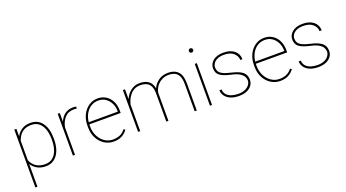

<svg xmlns="http://www.w3.org/2000/svg" viewBox="-64 -1399 4105 2280"><g transform="rotate(-20 1989.0 -259.0)"><path d="M487.8 -269.5V-259.3Q487.8 -178.7 464.4 -118.2Q440.9 -57.6 396.5 -23.9Q352.1 9.8 289.6 9.8Q225.1 9.8 179.7 -16.4Q134.3 -42.5 109.4 -82.5V203.1H83V-528.3H109.4V-434.1Q135.3 -481 179.9 -509.5Q224.6 -538.1 288.6 -538.1Q382.8 -538.1 435.3 -466.3Q487.8 -394.5 487.8 -269.5ZM460.9 -259.3V-269.5Q460.9 -339.8 442.1 -394.5Q423.3 -449.2 385.3 -480.5Q347.2 -511.7 289.1 -511.7Q232.9 -511.7 197 -491.2Q161.1 -470.7 140.4 -439.9Q119.6 -409.2 109.4 -378.4V-131.3Q127.9 -82 172.6 -49.3Q217.3 -16.6 290 -16.6Q347.7 -16.6 385.5 -48.1Q423.3 -79.6 442.1 -134.3Q460.9 -189 460.9 -259.3Z M867.2 -532.7 864.3 -509.3Q856.4 -510.3 847.9 -511.2Q839.4 -512.2 830.1 -512.2Q756.3 -512.2 713.4 -464.6Q670.4 -417 657.7 -345.7V0H631.3V-528.3H657.7V-418.5Q679.7 -473.6 722.4 -505.9Q765.1 -538.1 830.1 -538.1Q842.3 -538.1 851.6 -536.6Q860.8 -535.2 867.2 -532.7Z M1146.5 9.8Q1082.5 9.8 1029.8 -23.9Q977.1 -57.6 946 -116.9Q915 -176.3 915 -252.9V-274.4Q915 -351.6 945.1 -411.1Q975.1 -470.7 1025.4 -504.4Q1075.7 -538.1 1136.7 -538.1Q1195.3 -538.1 1240.7 -509.8Q1286.1 -481.4 1311.8 -430.7Q1337.4 -379.9 1337.4 -312.5V-281.7H941.4Q941.4 -278.3 941.4 -274.4V-252.9Q941.4 -187 968.5 -133.3Q995.6 -79.6 1042 -47.9Q1088.4 -16.1 1146.5 -16.1Q1191.9 -16.1 1231.2 -31.2Q1270.5 -46.4 1303.2 -88.9L1321.8 -75.7Q1295.4 -38.1 1252.7 -14.2Q1210 9.8 1146.5 9.8ZM1136.7 -511.7Q1083.5 -511.7 1042 -484.9Q1000.5 -458 974.9 -411.9Q949.2 -365.7 943.4 -308.1H1311V-314.5Q1311 -367.7 1289.6 -412.4Q1268.1 -457 1229 -484.4Q1189.9 -511.7 1136.7 -511.7Z M1838.4 -351.6V0H1812V-351.6Q1812 -415 1793.5 -449.7Q1774.9 -484.4 1742.2 -498.3Q1709.5 -512.2 1667.5 -512.2Q1623.5 -512.2 1590.8 -494.4Q1558.1 -476.6 1535.9 -448.7Q1513.7 -420.9 1500.5 -390.4Q1487.3 -359.9 1481.9 -334V0H1455.1V-528.3H1481.9V-403.8Q1505.4 -460.4 1553.5 -499.3Q1601.6 -538.1 1668.9 -538.1Q1735.4 -538.1 1777.6 -508.8Q1819.8 -479.5 1833 -413.1Q1855 -465.3 1905.5 -501.7Q1956.1 -538.1 2027.3 -538.1Q2107.4 -538.1 2152.1 -492.4Q2196.8 -446.8 2196.8 -341.8V0H2170.4V-341.8Q2170.4 -409.2 2151.9 -446.3Q2133.3 -483.4 2100.6 -498Q2067.9 -512.7 2025.9 -512.2Q1979 -511.7 1944.6 -494.9Q1910.2 -478 1887.2 -452.6Q1864.3 -427.2 1852.3 -400.1Q1840.3 -373 1838.4 -351.6Z M2349.6 -693.4Q2349.6 -704.6 2357.4 -712.6Q2365.2 -720.7 2376.5 -720.7Q2387.7 -720.7 2395.8 -712.6Q2403.8 -704.6 2403.8 -693.4Q2403.8 -682.1 2395.8 -674.3Q2387.7 -666.5 2376.5 -666.5Q2365.2 -666.5 2357.4 -674.3Q2349.6 -682.1 2349.6 -693.4ZM2389.6 -528.3V0H2363.3V-528.3Z M2888.7 -129.4Q2888.7 -153.3 2875.5 -178Q2862.3 -202.6 2827.6 -224.1Q2793 -245.6 2727.5 -259.8Q2639.2 -278.8 2594 -309.3Q2548.8 -339.8 2548.8 -404.8Q2548.8 -460 2595.9 -499Q2643.1 -538.1 2725.6 -538.1Q2814.5 -538.1 2864.5 -496.3Q2914.6 -454.6 2914.6 -387.2H2887.7Q2887.7 -436.5 2845.9 -474.1Q2804.2 -511.7 2725.6 -511.7Q2672.4 -511.7 2639.2 -495.6Q2606 -479.5 2590.6 -455.1Q2575.2 -430.7 2575.2 -405.8Q2575.2 -378.9 2586.7 -356.7Q2598.1 -334.5 2632.6 -316.4Q2667 -298.3 2735.4 -282.7Q2830.1 -261.2 2872.6 -226.3Q2915 -191.4 2915 -128.9Q2915 -67.9 2865 -29.1Q2814.9 9.8 2729.5 9.8Q2665.5 9.8 2621.3 -10Q2577.1 -29.8 2554.4 -62.7Q2531.7 -95.7 2531.7 -134.3H2558.1Q2561.5 -88.9 2588.1 -63.2Q2614.7 -37.6 2653.1 -27.1Q2691.4 -16.6 2729.5 -16.6Q2781.7 -16.6 2817.1 -33.2Q2852.5 -49.8 2870.6 -75.9Q2888.7 -102.1 2888.7 -129.4Z M3250.5 9.8Q3186.5 9.8 3133.8 -23.9Q3081.1 -57.6 3050 -116.9Q3019 -176.3 3019 -252.9V-274.4Q3019 -351.6 3049.1 -411.1Q3079.1 -470.7 3129.4 -504.4Q3179.7 -538.1 3240.7 -538.1Q3299.3 -538.1 3344.7 -509.8Q3390.1 -481.4 3415.8 -430.7Q3441.4 -379.9 3441.4 -312.5V-281.7H3045.4Q3045.4 -278.3 3045.4 -274.4V-252.9Q3045.4 -187 3072.5 -133.3Q3099.6 -79.6 3146 -47.9Q3192.4 -16.1 3250.5 -16.1Q3295.9 -16.1 3335.2 -31.2Q3374.5 -46.4 3407.2 -88.9L3425.8 -75.7Q3399.4 -38.1 3356.7 -14.2Q3314 9.8 3250.5 9.8ZM3240.7 -511.7Q3187.5 -511.7 3146 -484.9Q3104.5 -458 3078.9 -411.9Q3053.2 -365.7 3047.4 -308.1H3415V-314.5Q3415 -367.7 3393.6 -412.4Q3372.1 -457 3333 -484.4Q3293.9 -511.7 3240.7 -511.7Z M3890.1 -129.4Q3890.1 -153.3 3877 -178Q3863.8 -202.6 3829.1 -224.1Q3794.4 -245.6 3729 -259.8Q3640.6 -278.8 3595.5 -309.3Q3550.3 -339.8 3550.3 -404.8Q3550.3 -460 3597.4 -499Q3644.5 -538.1 3727.1 -538.1Q3815.9 -538.1 3866 -496.3Q3916 -454.6 3916 -387.2H3889.2Q3889.2 -436.5 3847.4 -474.1Q3805.7 -511.7 3727.1 -511.7Q3673.8 -511.7 3640.6 -495.6Q3607.4 -479.5 3592 -455.1Q3576.7 -430.7 3576.7 -405.8Q3576.7 -378.9 3588.1 -356.7Q3599.6 -334.5 3634 -316.4Q3668.5 -298.3 3736.8 -282.7Q3831.5 -261.2 3874 -226.3Q3916.5 -191.4 3916.5 -128.9Q3916.5 -67.9 3866.5 -29.1Q3816.4 9.8 3731 9.8Q3667 9.8 3622.8 -10Q3578.6 -29.8 3555.9 -62.7Q3533.2 -95.7 3533.2 -134.3H3559.6Q3563 -88.9 3589.6 -63.2Q3616.2 -37.6 3654.5 -27.1Q3692.9 -16.6 3731 -16.6Q3783.2 -16.6 3818.6 -33.2Q3854 -49.8 3872.1 -75.9Q3890.1 -102.1 3890.1 -129.4Z"/></g></svg>

Font: Vazirmatn RD FD Thin
Style: Regular
Weight: 100
Designer: Saber Rastikerdar
Foundry: Saber Rastikerdar
Version: Version 33.003